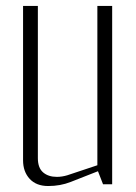

<svg xmlns="http://www.w3.org/2000/svg" viewBox="-20 -620 457 646"><path d="M57.6 -600.1H107.4V-87.9Q107.4 -55.2 125 -40Q142.6 -24.9 171.4 -24.9Q188.5 -24.9 206.5 -30.3L307.6 -64V-600.1H357.4V0H326.7L309.6 -43.9L217.8 -7.8Q183.1 5.9 142.1 5.9Q102.1 5.9 79.8 -18.3Q57.6 -42.5 57.6 -80.6Z"/></svg>

Font: Reswysokr
Style: Regular
Weight: 500
Version: Version 0.984